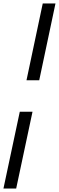

<svg xmlns="http://www.w3.org/2000/svg" viewBox="-88 -846 342 1116"><path d="M66 -379.5H140L234.5 -826H160.5ZM-68 250H6L101 -196.5H27Z"/></svg>

Font: League Gothic Condensed Italic
Style: Regular
Weight: 400
Width: 3
Designer: The League of Moveable Type
Version: Version 1.600; ttfautohint (v1.8.3)